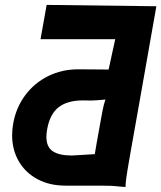

<svg xmlns="http://www.w3.org/2000/svg" viewBox="-20 -745 658 784"><path d="M29.5 -193Q29.5 -216.5 34 -241Q45.5 -305.5 82.8 -355.8Q120 -406 176.2 -434Q232.5 -462 299 -462L369.5 -461.5Q384.5 -461 423.5 -461L450.5 -585H145.5L170.5 -725L618.5 -719.5L547 -314Q524.5 -188.5 511.2 -112.8Q498 -37 495.5 -17.2Q493 2.5 492.5 18.5Q475 17.5 465.5 16.5Q456 15.5 451.5 15Q442 13.5 400.2 13.2Q358.5 13 247.5 13Q182 13 132.8 -13.5Q83.5 -40 56.5 -86.8Q29.5 -133.5 29.5 -193ZM375 -162.5Q392 -259.5 398 -290Q404 -320.5 410.5 -338.5Q367 -334.5 351 -334.5L318.5 -335Q255 -335 219.2 -307Q183.5 -279 172.5 -217Q169.5 -200.5 169.5 -186.5Q169.5 -144.5 195.8 -127.2Q222 -110 273 -110L367 -115.5Z"/></svg>

Font: JuliaMono Black
Style: Italic
Weight: 900
Italic angle: -9°
Monospace: yes
Designer: cormullion
Foundry: corm
Version: Version 0.057; ttfautohint (v1.8.4)